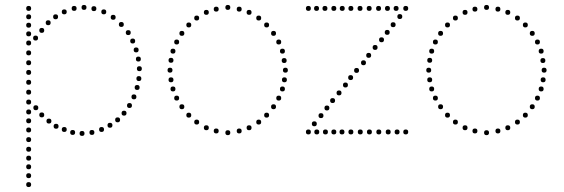

<svg xmlns="http://www.w3.org/2000/svg" viewBox="-20 -544 2283 777"><path d="M240 -486Q230 -486 230 -496Q230 -506 240 -506Q250 -506 250 -496Q250 -486 240 -486ZM280 -500Q270 -500 270 -510Q270 -520 280 -520Q290 -520 290 -510Q290 -500 280 -500ZM320 -504Q310 -504 310 -514Q310 -524 320 -524Q330 -524 330 -514Q330 -504 320 -504ZM360 -499Q350 -499 350 -509Q350 -519 360 -519Q370 -519 370 -509Q370 -499 360 -499ZM400 -486Q390 -486 390 -496Q390 -506 400 -506Q410 -506 410 -496Q410 -486 400 -486ZM205 -466Q195 -466 195 -476Q195 -486 205 -486Q215 -486 215 -476Q215 -466 205 -466ZM438 -464Q428 -464 428 -474Q428 -484 438 -484Q448 -484 448 -474Q448 -464 438 -464ZM175 -442Q165 -442 165 -452Q165 -462 175 -462Q185 -462 185 -452Q185 -442 175 -442ZM471 -435Q461 -435 461 -445Q461 -455 471 -455Q481 -455 481 -445Q481 -435 471 -435ZM517 -368Q507 -368 507 -378Q507 -388 517 -388Q527 -388 527 -378Q527 -368 517 -368ZM531 -332Q521 -332 521 -342Q521 -352 531 -352Q541 -352 541 -342Q541 -332 531 -332ZM544 -256Q534 -256 534 -266Q534 -276 544 -276Q554 -276 554 -266Q554 -256 544 -256ZM542 -216Q532 -216 532 -226Q532 -236 542 -236Q552 -236 552 -226Q552 -216 542 -216ZM535 -180Q525 -180 525 -190Q525 -200 535 -200Q545 -200 545 -190Q545 -180 535 -180ZM522 -142Q512 -142 512 -152Q512 -162 522 -162Q532 -162 532 -152Q532 -142 522 -142ZM504 -107Q494 -107 494 -117Q494 -127 504 -127Q514 -127 514 -117Q514 -107 504 -107ZM149 -69Q139 -69 139 -79Q139 -89 149 -89Q159 -89 159 -79Q159 -69 149 -69ZM482 -76Q472 -76 472 -86Q472 -96 482 -96Q492 -96 492 -86Q492 -76 482 -76ZM207 -23Q197 -23 197 -33Q197 -43 207 -43Q217 -43 217 -33Q217 -23 207 -23ZM240 -10Q230 -10 230 -20Q230 -30 240 -30Q250 -30 250 -20Q250 -10 240 -10ZM391 -10Q381 -10 381 -20Q381 -30 391 -30Q401 -30 401 -20Q401 -10 391 -10ZM425 -27Q415 -27 415 -37Q415 -47 425 -47Q435 -47 435 -37Q435 -27 425 -27ZM96 -241Q86 -241 86 -251Q86 -261 96 -261Q106 -261 106 -251Q106 -241 96 -241ZM96 -201Q86 -201 86 -211Q86 -221 96 -221Q106 -221 106 -211Q106 -201 96 -201ZM96 -161Q86 -161 86 -171Q86 -181 96 -181Q106 -181 106 -171Q106 -161 96 -161ZM96 -121Q86 -121 86 -131Q86 -141 96 -141Q106 -141 106 -131Q106 -121 96 -121ZM96 -81Q86 -81 86 -91Q86 -101 96 -101Q106 -101 106 -91Q106 -81 96 -81ZM96 -45Q86 -45 86 -55Q86 -65 96 -65Q106 -65 106 -55Q106 -45 96 -45ZM96 -8Q86 -8 86 -18Q86 -28 96 -28Q106 -28 106 -18Q106 -8 96 -8ZM96 177Q86 177 86 167Q86 157 96 157Q106 157 106 167Q106 177 96 177ZM96 213Q86 213 86 203Q86 193 96 193Q106 193 106 203Q106 213 96 213ZM96 -500Q86 -500 86 -510Q86 -520 96 -520Q106 -520 106 -510Q106 -500 96 -500ZM96 -397Q86 -397 86 -407Q86 -417 96 -417Q106 -417 106 -407Q106 -397 96 -397ZM96 -360Q86 -360 86 -370Q86 -380 96 -380Q106 -380 106 -370Q106 -360 96 -360ZM96 -320Q86 -320 86 -330Q86 -340 96 -340Q106 -340 106 -330Q106 -320 96 -320ZM96 -280Q86 -280 86 -290Q86 -300 96 -300Q106 -300 106 -290Q106 -280 96 -280ZM96 31Q86 31 86 21Q86 11 96 11Q106 11 106 21Q106 31 96 31ZM96 70Q86 70 86 60Q86 50 96 50Q106 50 106 60Q106 70 96 70ZM96 106Q86 106 86 96Q86 86 96 86Q106 86 106 96Q106 106 96 106ZM96 141Q86 141 86 131Q86 121 96 121Q106 121 106 131Q106 141 96 141ZM96 -432Q86 -432 86 -442Q86 -452 96 -452Q106 -452 106 -442Q106 -432 96 -432ZM499 -402Q489 -402 489 -412Q489 -422 499 -422Q509 -422 509 -412Q509 -402 499 -402ZM540 -295Q530 -295 530 -305Q530 -315 540 -315Q550 -315 550 -305Q550 -295 540 -295ZM149 -411Q139 -411 139 -421Q139 -431 149 -431Q159 -431 159 -421Q159 -411 149 -411ZM124 -380Q114 -380 114 -390Q114 -400 124 -400Q134 -400 134 -390Q134 -380 124 -380ZM125 -98Q115 -98 115 -108Q115 -118 125 -118Q135 -118 135 -108Q135 -98 125 -98ZM312 6Q302 6 302 -4Q302 -14 312 -14Q322 -14 322 -4Q322 6 312 6ZM274 2Q264 2 264 -8Q264 -18 274 -18Q284 -18 284 -8Q284 2 274 2ZM178 -44Q168 -44 168 -54Q168 -64 178 -64Q188 -64 188 -54Q188 -44 178 -44ZM352 2Q342 2 342 -8Q342 -18 352 -18Q362 -18 362 -8Q362 2 352 2ZM456 -49Q446 -49 446 -59Q446 -69 456 -69Q466 -69 466 -59Q466 -49 456 -49ZM96 -466Q86 -466 86 -476Q86 -486 96 -486Q106 -486 106 -476Q106 -466 96 -466Z M902 -504Q892 -504 892 -514Q892 -524 902 -524Q912 -524 912 -514Q912 -504 902 -504ZM948 -497Q938 -497 938 -507Q938 -517 948 -517Q958 -517 958 -507Q958 -497 948 -497ZM988 -484Q978 -484 978 -494Q978 -504 988 -504Q998 -504 998 -494Q998 -484 988 -484ZM1027 -461Q1017 -461 1017 -471Q1017 -481 1027 -481Q1037 -481 1037 -471Q1037 -461 1027 -461ZM1059 -433Q1049 -433 1049 -443Q1049 -453 1059 -453Q1069 -453 1069 -443Q1069 -433 1059 -433ZM1108 -364Q1098 -364 1098 -374Q1098 -384 1108 -384Q1118 -384 1118 -374Q1118 -364 1108 -364ZM1123 -327Q1113 -327 1113 -337Q1113 -347 1123 -347Q1133 -347 1133 -337Q1133 -327 1123 -327ZM1135 -250Q1125 -250 1125 -260Q1125 -270 1135 -270Q1145 -270 1145 -260Q1145 -250 1135 -250ZM1087 -399Q1077 -399 1077 -409Q1077 -419 1087 -419Q1097 -419 1097 -409Q1097 -399 1087 -399ZM1130 -289Q1120 -289 1120 -299Q1120 -309 1130 -309Q1140 -309 1140 -299Q1140 -289 1130 -289ZM855 -497Q845 -497 845 -507Q845 -517 855 -517Q865 -517 865 -507Q865 -497 855 -497ZM815 -484Q805 -484 805 -494Q805 -504 815 -504Q825 -504 825 -494Q825 -484 815 -484ZM776 -461Q766 -461 766 -471Q766 -481 776 -481Q786 -481 786 -471Q786 -461 776 -461ZM744 -433Q734 -433 734 -443Q734 -453 744 -453Q754 -453 754 -443Q754 -433 744 -433ZM695 -364Q685 -364 685 -374Q685 -384 695 -384Q705 -384 705 -374Q705 -364 695 -364ZM680 -327Q670 -327 670 -337Q670 -347 680 -347Q690 -347 690 -337Q690 -327 680 -327ZM668 -250Q658 -250 658 -260Q658 -270 668 -270Q678 -270 678 -260Q678 -250 668 -250ZM716 -399Q706 -399 706 -409Q706 -419 716 -419Q726 -419 726 -409Q726 -399 716 -399ZM672 -290Q662 -290 662 -300Q662 -310 672 -310Q682 -310 682 -300Q682 -290 672 -290ZM902 -17Q912 -17 912 -7Q912 3 902 3Q892 3 892 -7Q892 -17 902 -17ZM948 -24Q958 -24 958 -14Q958 -4 948 -4Q938 -4 938 -14Q938 -24 948 -24ZM988 -37Q998 -37 998 -27Q998 -17 988 -17Q978 -17 978 -27Q978 -37 988 -37ZM1027 -60Q1037 -60 1037 -50Q1037 -40 1027 -40Q1017 -40 1017 -50Q1017 -60 1027 -60ZM1059 -88Q1069 -88 1069 -78Q1069 -68 1059 -68Q1049 -68 1049 -78Q1049 -88 1059 -88ZM1108 -157Q1118 -157 1118 -147Q1118 -137 1108 -137Q1098 -137 1098 -147Q1098 -157 1108 -157ZM1123 -194Q1133 -194 1133 -184Q1133 -174 1123 -174Q1113 -174 1113 -184Q1113 -194 1123 -194ZM1087 -122Q1097 -122 1097 -112Q1097 -102 1087 -102Q1077 -102 1077 -112Q1077 -122 1087 -122ZM1131 -231Q1141 -231 1141 -221Q1141 -211 1131 -211Q1121 -211 1121 -221Q1121 -231 1131 -231ZM855 -24Q865 -24 865 -14Q865 -4 855 -4Q845 -4 845 -14Q845 -24 855 -24ZM815 -37Q825 -37 825 -27Q825 -17 815 -17Q805 -17 805 -27Q805 -37 815 -37ZM776 -60Q786 -60 786 -50Q786 -40 776 -40Q766 -40 766 -50Q766 -60 776 -60ZM744 -88Q754 -88 754 -78Q754 -68 744 -68Q734 -68 734 -78Q734 -88 744 -88ZM695 -157Q705 -157 705 -147Q705 -137 695 -137Q685 -137 685 -147Q685 -157 695 -157ZM680 -194Q690 -194 690 -184Q690 -174 680 -174Q670 -174 670 -184Q670 -194 680 -194ZM716 -122Q726 -122 726 -112Q726 -102 716 -102Q706 -102 706 -112Q706 -122 716 -122ZM672 -231Q682 -231 682 -221Q682 -211 672 -211Q662 -211 662 -221Q662 -231 672 -231Z M1228 -500Q1218 -500 1218 -510Q1218 -520 1228 -520Q1238 -520 1238 -510Q1238 -500 1228 -500ZM1423 -249Q1413 -249 1413 -259Q1413 -269 1423 -269Q1433 -269 1433 -259Q1433 -249 1423 -249ZM1598 -467Q1588 -467 1588 -477Q1588 -487 1598 -487Q1608 -487 1608 -477Q1608 -467 1598 -467ZM1571 -434Q1561 -434 1561 -444Q1561 -454 1571 -454Q1581 -454 1581 -444Q1581 -434 1571 -434ZM1547 -403Q1537 -403 1537 -413Q1537 -423 1547 -423Q1557 -423 1557 -413Q1557 -403 1547 -403ZM1622 -500Q1612 -500 1612 -510Q1612 -520 1622 -520Q1632 -520 1632 -510Q1632 -500 1622 -500ZM1524 -373Q1514 -373 1514 -383Q1514 -393 1524 -393Q1534 -393 1534 -383Q1534 -373 1524 -373ZM1498 -342Q1488 -342 1488 -352Q1488 -362 1498 -362Q1508 -362 1508 -352Q1508 -342 1498 -342ZM1472 -310Q1462 -310 1462 -320Q1462 -330 1472 -330Q1482 -330 1482 -320Q1482 -310 1472 -310ZM1451 -280Q1441 -280 1441 -290Q1441 -300 1451 -300Q1461 -300 1461 -290Q1461 -280 1451 -280ZM1252 -53Q1262 -53 1262 -43Q1262 -33 1252 -33Q1242 -33 1242 -43Q1242 -53 1252 -53ZM1279 -86Q1289 -86 1289 -76Q1289 -66 1279 -66Q1269 -66 1269 -76Q1269 -86 1279 -86ZM1303 -117Q1313 -117 1313 -107Q1313 -97 1303 -97Q1293 -97 1293 -107Q1293 -117 1303 -117ZM1228 -20Q1238 -20 1238 -10Q1238 0 1228 0Q1218 0 1218 -10Q1218 -20 1228 -20ZM1326 -147Q1336 -147 1336 -137Q1336 -127 1326 -127Q1316 -127 1316 -137Q1316 -147 1326 -147ZM1352 -178Q1362 -178 1362 -168Q1362 -158 1352 -158Q1342 -158 1342 -168Q1342 -178 1352 -178ZM1378 -210Q1388 -210 1388 -200Q1388 -190 1378 -190Q1368 -190 1368 -200Q1368 -210 1378 -210ZM1399 -240Q1409 -240 1409 -230Q1409 -220 1399 -220Q1389 -220 1389 -230Q1389 -240 1399 -240ZM1622 -20Q1632 -20 1632 -10Q1632 0 1622 0Q1612 0 1612 -10Q1612 -20 1622 -20ZM1261 -500Q1251 -500 1251 -510Q1251 -520 1261 -520Q1271 -520 1271 -510Q1271 -500 1261 -500ZM1295 -500Q1285 -500 1285 -510Q1285 -520 1295 -520Q1305 -520 1305 -510Q1305 -500 1295 -500ZM1331 -500Q1321 -500 1321 -510Q1321 -520 1331 -520Q1341 -520 1341 -510Q1341 -500 1331 -500ZM1583 -500Q1573 -500 1573 -510Q1573 -520 1583 -520Q1593 -520 1593 -510Q1593 -500 1583 -500ZM1548 -500Q1538 -500 1538 -510Q1538 -520 1548 -520Q1558 -520 1558 -510Q1558 -500 1548 -500ZM1512 -500Q1502 -500 1502 -510Q1502 -520 1512 -520Q1522 -520 1522 -510Q1522 -500 1512 -500ZM1474 -500Q1464 -500 1464 -510Q1464 -520 1474 -520Q1484 -520 1484 -510Q1484 -500 1474 -500ZM1437 -500Q1427 -500 1427 -510Q1427 -520 1437 -520Q1447 -520 1447 -510Q1447 -500 1437 -500ZM1400 -500Q1390 -500 1390 -510Q1390 -520 1400 -520Q1410 -520 1410 -510Q1410 -500 1400 -500ZM1365 -500Q1355 -500 1355 -510Q1355 -520 1365 -520Q1375 -520 1375 -510Q1375 -500 1365 -500ZM1262 0Q1252 0 1252 -10Q1252 -20 1262 -20Q1272 -20 1272 -10Q1272 0 1262 0ZM1297 0Q1287 0 1287 -10Q1287 -20 1297 -20Q1307 -20 1307 -10Q1307 0 1297 0ZM1331 0Q1321 0 1321 -10Q1321 -20 1331 -20Q1341 -20 1341 -10Q1341 0 1331 0ZM1364 0Q1354 0 1354 -10Q1354 -20 1364 -20Q1374 -20 1374 -10Q1374 0 1364 0ZM1587 0Q1577 0 1577 -10Q1577 -20 1587 -20Q1597 -20 1597 -10Q1597 0 1587 0ZM1551 0Q1541 0 1541 -10Q1541 -20 1551 -20Q1561 -20 1561 -10Q1561 0 1551 0ZM1513 0Q1503 0 1503 -10Q1503 -20 1513 -20Q1523 -20 1523 -10Q1523 0 1513 0ZM1475 0Q1465 0 1465 -10Q1465 -20 1475 -20Q1485 -20 1485 -10Q1485 0 1475 0ZM1438 0Q1428 0 1428 -10Q1428 -20 1438 -20Q1448 -20 1448 -10Q1448 0 1438 0ZM1400 0Q1390 0 1390 -10Q1390 -20 1400 -20Q1410 -20 1410 -10Q1410 0 1400 0Z M1949 -504Q1939 -504 1939 -514Q1939 -524 1949 -524Q1959 -524 1959 -514Q1959 -504 1949 -504ZM1995 -497Q1985 -497 1985 -507Q1985 -517 1995 -517Q2005 -517 2005 -507Q2005 -497 1995 -497ZM2035 -484Q2025 -484 2025 -494Q2025 -504 2035 -504Q2045 -504 2045 -494Q2045 -484 2035 -484ZM2074 -461Q2064 -461 2064 -471Q2064 -481 2074 -481Q2084 -481 2084 -471Q2084 -461 2074 -461ZM2106 -433Q2096 -433 2096 -443Q2096 -453 2106 -453Q2116 -453 2116 -443Q2116 -433 2106 -433ZM2155 -364Q2145 -364 2145 -374Q2145 -384 2155 -384Q2165 -384 2165 -374Q2165 -364 2155 -364ZM2170 -327Q2160 -327 2160 -337Q2160 -347 2170 -347Q2180 -347 2180 -337Q2180 -327 2170 -327ZM2182 -250Q2172 -250 2172 -260Q2172 -270 2182 -270Q2192 -270 2192 -260Q2192 -250 2182 -250ZM2134 -399Q2124 -399 2124 -409Q2124 -419 2134 -419Q2144 -419 2144 -409Q2144 -399 2134 -399ZM2177 -289Q2167 -289 2167 -299Q2167 -309 2177 -309Q2187 -309 2187 -299Q2187 -289 2177 -289ZM1902 -497Q1892 -497 1892 -507Q1892 -517 1902 -517Q1912 -517 1912 -507Q1912 -497 1902 -497ZM1862 -484Q1852 -484 1852 -494Q1852 -504 1862 -504Q1872 -504 1872 -494Q1872 -484 1862 -484ZM1823 -461Q1813 -461 1813 -471Q1813 -481 1823 -481Q1833 -481 1833 -471Q1833 -461 1823 -461ZM1791 -433Q1781 -433 1781 -443Q1781 -453 1791 -453Q1801 -453 1801 -443Q1801 -433 1791 -433ZM1742 -364Q1732 -364 1732 -374Q1732 -384 1742 -384Q1752 -384 1752 -374Q1752 -364 1742 -364ZM1727 -327Q1717 -327 1717 -337Q1717 -347 1727 -347Q1737 -347 1737 -337Q1737 -327 1727 -327ZM1715 -250Q1705 -250 1705 -260Q1705 -270 1715 -270Q1725 -270 1725 -260Q1725 -250 1715 -250ZM1763 -399Q1753 -399 1753 -409Q1753 -419 1763 -419Q1773 -419 1773 -409Q1773 -399 1763 -399ZM1719 -290Q1709 -290 1709 -300Q1709 -310 1719 -310Q1729 -310 1729 -300Q1729 -290 1719 -290ZM1949 -17Q1959 -17 1959 -7Q1959 3 1949 3Q1939 3 1939 -7Q1939 -17 1949 -17ZM1995 -24Q2005 -24 2005 -14Q2005 -4 1995 -4Q1985 -4 1985 -14Q1985 -24 1995 -24ZM2035 -37Q2045 -37 2045 -27Q2045 -17 2035 -17Q2025 -17 2025 -27Q2025 -37 2035 -37ZM2074 -60Q2084 -60 2084 -50Q2084 -40 2074 -40Q2064 -40 2064 -50Q2064 -60 2074 -60ZM2106 -88Q2116 -88 2116 -78Q2116 -68 2106 -68Q2096 -68 2096 -78Q2096 -88 2106 -88ZM2155 -157Q2165 -157 2165 -147Q2165 -137 2155 -137Q2145 -137 2145 -147Q2145 -157 2155 -157ZM2170 -194Q2180 -194 2180 -184Q2180 -174 2170 -174Q2160 -174 2160 -184Q2160 -194 2170 -194ZM2134 -122Q2144 -122 2144 -112Q2144 -102 2134 -102Q2124 -102 2124 -112Q2124 -122 2134 -122ZM2178 -231Q2188 -231 2188 -221Q2188 -211 2178 -211Q2168 -211 2168 -221Q2168 -231 2178 -231ZM1902 -24Q1912 -24 1912 -14Q1912 -4 1902 -4Q1892 -4 1892 -14Q1892 -24 1902 -24ZM1862 -37Q1872 -37 1872 -27Q1872 -17 1862 -17Q1852 -17 1852 -27Q1852 -37 1862 -37ZM1823 -60Q1833 -60 1833 -50Q1833 -40 1823 -40Q1813 -40 1813 -50Q1813 -60 1823 -60ZM1791 -88Q1801 -88 1801 -78Q1801 -68 1791 -68Q1781 -68 1781 -78Q1781 -88 1791 -88ZM1742 -157Q1752 -157 1752 -147Q1752 -137 1742 -137Q1732 -137 1732 -147Q1732 -157 1742 -157ZM1727 -194Q1737 -194 1737 -184Q1737 -174 1727 -174Q1717 -174 1717 -184Q1717 -194 1727 -194ZM1763 -122Q1773 -122 1773 -112Q1773 -102 1763 -102Q1753 -102 1753 -112Q1753 -122 1763 -122ZM1719 -231Q1729 -231 1729 -221Q1729 -211 1719 -211Q1709 -211 1709 -221Q1709 -231 1719 -231Z"/></svg>

Font: Raleway Dots 
Style: Regular
Weight: 400
Version: Version 1.000